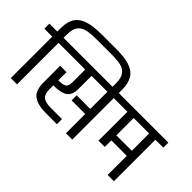

<svg xmlns="http://www.w3.org/2000/svg" viewBox="-127 -1412 1888 1888"><g transform="rotate(45 817.0 -468.0)"><path d="M955 -695V-601H868V-695Q868 -769 840.5 -806Q813 -843 764 -854.5Q715 -866 632 -866H433Q347 -866 295.5 -854.5Q244 -843 215.5 -806Q187 -769 187 -695V-647H297V-577H187V0H100V-577H-10V-647H100V-695Q100 -785 134.5 -837.5Q169 -890 241.5 -913Q314 -936 433 -936H632Q747 -936 817 -913Q887 -890 920.5 -837.5Q954 -785 955 -695Z M1065 -647V-577H955V0H867V-268H678V-338H867V-577H646V-395Q646 -311 599 -278Q552 -245 452 -245H446V-195Q446 -125 477.5 -98Q509 -71 586 -71H741V0H586Q476 0 417 -41.5Q358 -83 358 -195V-429H446V-315H452Q508 -315 533 -330.5Q558 -346 558 -395V-577H277V-647Z M1644 -647V-577H1534V0H1447V-266H1232V-175H1145V-577H1045V-647ZM1447 -336V-577H1232V-336Z"/></g></svg>

Font: Biryani
Style: Regular
Weight: 400
Designer: Dan Reynolds and Mathieu Réguer
Foundry: Dan Reynolds and Mathieu Réguer
Version: Version 1.004; ttfautohint (v1.1) -l 5 -r 5 -G 72 -x 0 -D la